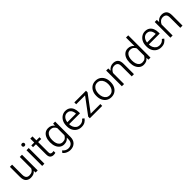

<svg xmlns="http://www.w3.org/2000/svg" viewBox="427 -2557 4572 4572"><g transform="rotate(-45 2713.5 -270.5)"><path d="M406.7 0 405.3 -59.6Q380.4 -26.9 340.8 -8.5Q301.3 9.8 244.1 9.8Q166.5 9.8 118.7 -36.1Q70.8 -82 70.8 -189V-528.3H145V-188Q145 -136.2 160.2 -106.9Q175.3 -77.6 200.4 -65.9Q225.6 -54.2 254.4 -54.2Q316.9 -54.2 352.5 -79.3Q388.2 -104.5 403.8 -144V-528.3H478.5V0Z M621.6 -674.8Q621.6 -694.3 633.5 -707.5Q645.5 -720.7 668 -720.7Q690.4 -720.7 702.9 -707.5Q715.3 -694.3 715.3 -674.8Q715.3 -656.2 702.9 -643.1Q690.4 -629.9 668 -629.9Q645.5 -629.9 633.5 -643.1Q621.6 -656.2 621.6 -674.8ZM704.6 -528.3V0H629.9V-528.3Z M1067.4 -528.3V-469.7H963.4V-129.9Q963.4 -82 982.7 -68.6Q1002 -55.2 1026.9 -55.2Q1039.6 -55.2 1051.8 -57.1Q1064 -59.1 1071.8 -60.5L1073.2 1Q1062.5 4.4 1045.2 7.1Q1027.8 9.8 1007.3 9.8Q957 9.8 923.1 -20.5Q889.2 -50.8 889.2 -130.4V-469.7H792V-528.3H889.2V-660.2H963.4V-528.3Z M1159.2 -258.8V-269Q1159.2 -350.1 1184.1 -410.6Q1209 -471.2 1255.1 -504.6Q1301.3 -538.1 1365.2 -538.1Q1418.5 -538.1 1457.5 -518.1Q1496.6 -498 1522.9 -461.4L1526.4 -528.3H1594.7V-10.3Q1594.7 93.8 1534.7 151.6Q1474.6 209.5 1377 209.5Q1347.2 209.5 1311.5 200.2Q1275.9 190.9 1242.7 170.9Q1209.5 150.9 1187 118.7L1227.1 73.7Q1259.8 113.8 1296.1 130.6Q1332.5 147.5 1371.6 147.5Q1441.4 147.5 1481 107.2Q1520.5 66.9 1520.5 -6.8V-61.5Q1494.1 -27.3 1455.3 -8.8Q1416.5 9.8 1364.3 9.8Q1301.3 9.8 1255.1 -24.9Q1209 -59.6 1184.1 -120.1Q1159.2 -180.7 1159.2 -258.8ZM1233.9 -269V-258.8Q1233.9 -201.7 1249.3 -155.3Q1264.6 -108.9 1297.4 -81.5Q1330.1 -54.2 1380.9 -54.2Q1435.5 -54.2 1468.8 -79.3Q1502 -104.5 1520.5 -142.6V-384.3Q1503.4 -421.4 1470.5 -448Q1437.5 -474.6 1381.8 -474.6Q1330.6 -474.6 1297.9 -447Q1265.1 -419.4 1249.5 -372.8Q1233.9 -326.2 1233.9 -269Z M1951.7 9.8Q1880.4 9.8 1826.4 -23.4Q1772.5 -56.6 1742.2 -114.7Q1711.9 -172.9 1711.9 -247.6V-268.1Q1711.9 -352.1 1744.1 -412.6Q1776.4 -473.1 1828.6 -505.6Q1880.9 -538.1 1940.4 -538.1Q2011.7 -538.1 2059.1 -505.6Q2106.4 -473.1 2129.9 -416.5Q2153.3 -359.9 2153.3 -287.6V-249.5H1786.6V-247.6Q1786.6 -193.8 1807.4 -149.4Q1828.1 -105 1865.7 -78.6Q1903.3 -52.2 1955.1 -52.2Q2002.4 -52.2 2037.1 -70.6Q2071.8 -88.9 2098.6 -124L2144.5 -88.4Q2118.7 -49.8 2072.5 -20Q2026.4 9.8 1951.7 9.8ZM1940.4 -476.1Q1879.9 -476.1 1839.4 -432.1Q1798.8 -388.2 1789.1 -311.5H2079.1V-318.4Q2077.6 -357.9 2063 -394Q2048.3 -430.2 2018.3 -453.1Q1988.3 -476.1 1940.4 -476.1Z M2651.4 -62.5V0H2234.4V-55.2L2540 -465.8H2240.7V-528.3H2633.3V-474.6L2326.2 -62.5Z M2719.7 -257.3V-271Q2719.7 -347.7 2749 -408Q2778.3 -468.3 2831.5 -503.2Q2884.8 -538.1 2957 -538.1Q3030.3 -538.1 3084 -503.2Q3137.7 -468.3 3166.7 -408Q3195.8 -347.7 3195.8 -271V-257.3Q3195.8 -180.7 3166.7 -120.4Q3137.7 -60.1 3084.2 -25.1Q3030.8 9.8 2958 9.8Q2885.3 9.8 2831.8 -25.1Q2778.3 -60.1 2749 -120.4Q2719.7 -180.7 2719.7 -257.3ZM2793.9 -271V-257.3Q2793.9 -202.1 2812.5 -155.5Q2831.1 -108.9 2867.7 -80.8Q2904.3 -52.7 2958 -52.7Q3011.2 -52.7 3047.6 -80.8Q3084 -108.9 3102.5 -155.5Q3121.1 -202.1 3121.1 -257.3V-271Q3121.1 -325.2 3102.5 -372.1Q3084 -418.9 3047.4 -447.5Q3010.7 -476.1 2957 -476.1Q2903.8 -476.1 2867.4 -447.5Q2831.1 -418.9 2812.5 -372.1Q2793.9 -325.2 2793.9 -271Z M3530.3 -474.6Q3478 -474.6 3441.7 -444.3Q3405.3 -414.1 3387.2 -371.1V0H3313V-528.3H3383.8L3386.2 -451.7Q3414.1 -491.7 3456.1 -514.9Q3498 -538.1 3550.8 -538.1Q3629.4 -538.1 3674.8 -493.9Q3720.2 -449.7 3720.2 -345.2V0H3645.5V-345.7Q3645.5 -417.5 3615 -446Q3584.5 -474.6 3530.3 -474.6Z M3841.3 -258.8V-269Q3841.3 -350.1 3866.7 -410.6Q3892.1 -471.2 3938.5 -504.6Q3984.9 -538.1 4047.9 -538.1Q4099.6 -538.1 4138.2 -519Q4176.8 -500 4202.6 -465.3V-750H4277.3V0H4208.5L4204.6 -64.5Q4178.7 -28.8 4139.4 -9.5Q4100.1 9.8 4046.9 9.8Q3984.9 9.8 3938.5 -24.9Q3892.1 -59.6 3866.7 -120.1Q3841.3 -180.7 3841.3 -258.8ZM3916 -269V-258.8Q3916 -201.7 3931.6 -155.3Q3947.3 -108.9 3980 -81.5Q4012.7 -54.2 4063.5 -54.2Q4117.2 -54.2 4150.6 -78.9Q4184.1 -103.5 4202.6 -141.1V-386.2Q4185.5 -422.4 4152.6 -448.5Q4119.6 -474.6 4064.5 -474.6Q4013.2 -474.6 3980.2 -447Q3947.3 -419.4 3931.6 -372.8Q3916 -326.2 3916 -269Z M4636.2 9.8Q4564.9 9.8 4511 -23.4Q4457 -56.6 4426.8 -114.7Q4396.5 -172.9 4396.5 -247.6V-268.1Q4396.5 -352.1 4428.7 -412.6Q4460.9 -473.1 4513.2 -505.6Q4565.4 -538.1 4625 -538.1Q4696.3 -538.1 4743.7 -505.6Q4791 -473.1 4814.5 -416.5Q4837.9 -359.9 4837.9 -287.6V-249.5H4471.2V-247.6Q4471.2 -193.8 4491.9 -149.4Q4512.7 -105 4550.3 -78.6Q4587.9 -52.2 4639.6 -52.2Q4687 -52.2 4721.7 -70.6Q4756.3 -88.9 4783.2 -124L4829.1 -88.4Q4803.2 -49.8 4757.1 -20Q4710.9 9.8 4636.2 9.8ZM4625 -476.1Q4564.5 -476.1 4523.9 -432.1Q4483.4 -388.2 4473.6 -311.5H4763.7V-318.4Q4762.2 -357.9 4747.6 -394Q4732.9 -430.2 4702.9 -453.1Q4672.9 -476.1 4625 -476.1Z M5165.5 -474.6Q5113.3 -474.6 5076.9 -444.3Q5040.5 -414.1 5022.5 -371.1V0H4948.2V-528.3H5019L5021.5 -451.7Q5049.3 -491.7 5091.3 -514.9Q5133.3 -538.1 5186 -538.1Q5264.6 -538.1 5310.1 -493.9Q5355.5 -449.7 5355.5 -345.2V0H5280.8V-345.7Q5280.8 -417.5 5250.2 -446Q5219.7 -474.6 5165.5 -474.6Z"/></g></svg>

Font: Vazirmatn FD Light
Style: Regular
Weight: 300
Designer: Saber Rastikerdar
Foundry: Saber Rastikerdar
Version: Version 33.003